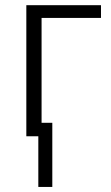

<svg xmlns="http://www.w3.org/2000/svg" viewBox="-20 -533 435 751"><path d="M129.9 -52.7H184.6V198.2H129.9ZM83 0V-512.7H375V-462.9H142.6V0Z"/></svg>

Font: Gothic A1 Light
Style: Regular
Weight: 300
Version: Version 2.50